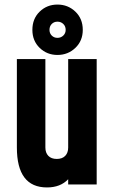

<svg xmlns="http://www.w3.org/2000/svg" viewBox="-20 -809 503 842"><path d="M122 -678Q122 -727 154 -758Q186 -789 232 -789Q278 -789 310.5 -758Q343 -727 343 -678Q343 -630 310.5 -599Q278 -568 232 -568Q186 -568 154 -599Q122 -630 122 -678ZM197 -678Q197 -663 207 -653Q217 -643 232 -643Q247 -643 257.5 -653Q268 -663 268 -678Q268 -694 257.5 -704Q247 -714 232 -714Q217 -714 207 -704Q197 -694 197 -678ZM279 -550H404V0H279V-23Q245 13 186 13Q54 13 54 -162V-550H179V-162Q179 -139 192 -125.5Q205 -112 229 -112Q253 -112 266 -125.5Q279 -139 279 -162Z"/></svg>

Font: Mohave Bold
Style: Regular
Weight: 700
Designer: Gumpita Rahayu
Foundry: Tokotype
Version: Version 2.002;PS 002.002;hotconv 1.0.88;makeotf.lib2.5.64775